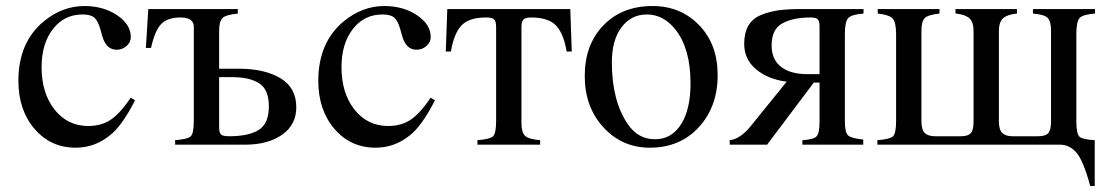

<svg xmlns="http://www.w3.org/2000/svg" viewBox="-20 -480 3676 637"><path d="M414 -156 428 -147Q385 -63 346 -32Q295 10 231 10Q148 10 94.5 -52.5Q41 -115 41 -212Q41 -339 125 -409Q187 -460 260 -460Q323 -460 368.5 -429.5Q414 -399 414 -357Q414 -340 400 -327.5Q386 -315 367 -315Q332 -315 319 -361L313 -383Q305 -411 293 -421.5Q281 -432 254 -432Q193 -432 155.5 -383.5Q118 -335 118 -257Q118 -171 161 -116.5Q204 -62 273 -62Q316 -62 347 -82.5Q378 -103 414 -156Z M707 -252H773Q858 -252 910.5 -220.5Q963 -189 963 -124Q963 -66 916 -33Q869 0 793 0H561V-15Q602 -18 612.5 -27.5Q623 -37 623 -79V-391Q623 -422 579 -422Q536 -422 515 -400.5Q494 -379 481 -321H464L472 -450H769V-435Q729 -431 718 -420Q707 -409 707 -377ZM707 -224V-59Q707 -40 713 -34Q719 -28 741 -28Q805 -28 838.5 -49Q872 -70 872 -127Q872 -183 840 -203.5Q808 -224 752 -224Z M1409 -156 1423 -147Q1380 -63 1341 -32Q1290 10 1226 10Q1143 10 1089.5 -52.5Q1036 -115 1036 -212Q1036 -339 1120 -409Q1182 -460 1255 -460Q1318 -460 1363.5 -429.5Q1409 -399 1409 -357Q1409 -340 1395 -327.5Q1381 -315 1362 -315Q1327 -315 1314 -361L1308 -383Q1300 -411 1288 -421.5Q1276 -432 1249 -432Q1188 -432 1150.5 -383.5Q1113 -335 1113 -257Q1113 -171 1156 -116.5Q1199 -62 1268 -62Q1311 -62 1342 -82.5Q1373 -103 1409 -156Z M1877 -309H1860Q1850 -369 1824.5 -395.5Q1799 -422 1742 -422Q1723 -422 1716.5 -415Q1710 -408 1710 -390V-72Q1710 -41 1722 -29.5Q1734 -18 1772 -15V0H1564V-15Q1605 -18 1615.5 -27.5Q1626 -37 1626 -79V-390Q1626 -410 1619 -416Q1612 -422 1592 -422Q1536 -422 1511 -395.5Q1486 -369 1476 -309H1459L1464 -450H1872Z M2361 -231Q2361 -126 2298.5 -58Q2236 10 2136 10Q2044 10 1982 -57.5Q1920 -125 1920 -228Q1920 -332 1982 -396Q2044 -460 2145 -460Q2238 -460 2299.5 -396.5Q2361 -333 2361 -231ZM2271 -204Q2271 -318 2221 -382Q2181 -432 2126 -432Q2074 -432 2042 -389.5Q2010 -347 2010 -273Q2010 -145 2063 -68Q2097 -18 2153 -18Q2208 -18 2239.5 -67.5Q2271 -117 2271 -204Z M2845 -450V-435Q2806 -432 2794.5 -420.5Q2783 -409 2783 -366V-79Q2783 -40 2794 -30.5Q2805 -21 2844 -17V0H2642V-15Q2679 -17 2689 -27.5Q2699 -38 2699 -76V-206H2680L2525 0H2401V-15Q2435 -18 2471 -62L2590 -209Q2528 -217 2488.5 -250Q2449 -283 2449 -335Q2449 -371 2463 -395Q2477 -419 2505.5 -430.5Q2534 -442 2564.5 -446Q2595 -450 2639 -450ZM2699 -234V-391Q2699 -410 2693 -416Q2687 -422 2669 -422Q2611 -422 2575.5 -402.5Q2540 -383 2540 -329Q2540 -283 2571 -258.5Q2602 -234 2659 -234Z M3613 -450V-435Q3573 -432 3562 -420.5Q3551 -409 3551 -366V-79Q3551 -36 3561.5 -26.5Q3572 -17 3612 -15V137H3597Q3574 52 3551 26Q3528 0 3497 0H2891V-15Q2932 -18 2942.5 -27.5Q2953 -37 2953 -79V-366Q2953 -406 2941.5 -418.5Q2930 -431 2892 -435V-450H3097V-435Q3059 -431 3048 -420Q3037 -409 3037 -377V-78Q3037 -50 3048 -39Q3059 -28 3082 -28H3168Q3192 -28 3201 -38.5Q3210 -49 3210 -77V-377Q3210 -407 3196 -419.5Q3182 -432 3151 -435H3150V-450H3354V-435Q3322 -432 3308 -419.5Q3294 -407 3294 -377V-78Q3294 -50 3305 -39Q3316 -28 3339 -28H3425Q3449 -28 3458 -38.5Q3467 -49 3467 -78V-378Q3467 -410 3455.5 -421Q3444 -432 3407 -435V-450Z"/></svg>

Font: STIX MathJax Alphabets
Style: Regular
Weight: 400
Designer: MicroPress Inc., with final additions and corrections provided by Coen Hoffman, Elsevier (retired)
Version: Version 1.1.1